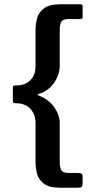

<svg xmlns="http://www.w3.org/2000/svg" viewBox="-20 -765 471 897"><path d="M366 90Q366 103 362 107.5Q358 112 343 112H261Q210 112 185 93Q160 74 153 46Q146 18 146 -8V-192Q146 -217 135.5 -237Q125 -257 109 -268Q102 -273 87.5 -278Q73 -283 50 -283Q43 -283 41.5 -287.5Q40 -292 40 -297V-357Q40 -363 44 -364.5Q48 -366 58 -366Q97 -366 121.5 -390Q146 -414 146 -456V-625Q146 -651 153 -678.5Q160 -706 185 -725.5Q210 -745 261 -745H356Q362 -745 364 -742.5Q366 -740 366 -737V-685Q366 -682 364 -679Q362 -676 356 -676H299Q273 -676 266 -662.5Q259 -649 259 -625V-456Q259 -430 247 -403.5Q235 -377 214 -356.5Q193 -336 164 -327Q161 -326 158 -324.5Q155 -323 153 -322Q157 -321 163 -318.5Q169 -316 174 -313Q212 -296 235.5 -261Q259 -226 259 -192V-8Q259 15 266 29Q273 43 299 43H343Q356 43 361 46.5Q366 50 366 64Z"/></svg>

Font: Glory SemiBold
Style: Regular
Weight: 600
Designer: Robert Leuschke
Foundry: Robert Leuschke
Version: Version 1.011